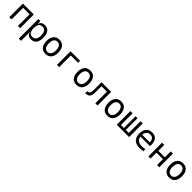

<svg xmlns="http://www.w3.org/2000/svg" viewBox="650 -2724 5146 5146"><g transform="rotate(45 3222.5 -151.0)"><path d="M415.5 0V-440.9H170.4V0H85.9V-517.6H500V0Z M671.9 224.6V-517.6H746.6L755.4 -416.5H760.7Q769 -469.7 808.8 -498.5Q848.6 -527.3 913.6 -527.3Q1015.6 -527.3 1068.4 -458Q1121.1 -388.7 1121.1 -253.9Q1121.1 -124 1068.8 -57.1Q1016.6 9.8 914.6 9.8Q848.6 9.8 810.1 -20.3Q771.5 -50.3 764.2 -103H756.3V224.6ZM756.3 -246.1Q756.3 -64 896 -64Q1037.1 -64 1037.1 -253.9Q1037.1 -453.6 896.5 -453.6Q756.3 -453.6 756.3 -271.5Z M1464.8 9.8Q1358.9 9.8 1300.5 -60.5Q1242.2 -130.9 1242.2 -258.8Q1242.2 -387.2 1300.5 -457.3Q1358.9 -527.3 1464.8 -527.3Q1570.8 -527.3 1629.2 -457.3Q1687.5 -387.2 1687.5 -258.8Q1687.5 -130.9 1629.2 -60.5Q1570.8 9.8 1464.8 9.8ZM1464.8 -66.9Q1529.8 -66.9 1564.9 -116.9Q1600.1 -167 1600.1 -258.8Q1600.1 -350.6 1564.9 -400.6Q1529.8 -450.7 1464.8 -450.7Q1399.9 -450.7 1364.7 -400.6Q1329.6 -350.6 1329.6 -258.8Q1329.6 -167 1364.7 -116.9Q1399.9 -66.9 1464.8 -66.9Z M1893.1 0V-517.6H2253.4V-440.9H1977.5V0Z M2636.7 9.8Q2530.8 9.8 2472.4 -60.5Q2414.1 -130.9 2414.1 -258.8Q2414.1 -387.2 2472.4 -457.3Q2530.8 -527.3 2636.7 -527.3Q2742.7 -527.3 2801 -457.3Q2859.4 -387.2 2859.4 -258.8Q2859.4 -130.9 2801 -60.5Q2742.7 9.8 2636.7 9.8ZM2636.7 -66.9Q2701.7 -66.9 2736.8 -116.9Q2772 -167 2772 -258.8Q2772 -350.6 2736.8 -400.6Q2701.7 -450.7 2636.7 -450.7Q2571.8 -450.7 2536.6 -400.6Q2501.5 -350.6 2501.5 -258.8Q2501.5 -167 2536.6 -116.9Q2571.8 -66.9 2636.7 -66.9Z M2964.4 0V-76.7Q3021.5 -76.7 3043.9 -109.4Q3066.4 -142.1 3066.4 -225.1V-517.6H3432.6V0H3348.1V-440.9H3142.1V-228.5Q3142.1 -143.1 3125.2 -93Q3108.4 -43 3069.6 -21.5Q3030.8 0 2964.4 0Z M3808.6 9.8Q3702.6 9.8 3644.3 -60.5Q3585.9 -130.9 3585.9 -258.8Q3585.9 -387.2 3644.3 -457.3Q3702.6 -527.3 3808.6 -527.3Q3914.6 -527.3 3972.9 -457.3Q4031.2 -387.2 4031.2 -258.8Q4031.2 -130.9 3972.9 -60.5Q3914.6 9.8 3808.6 9.8ZM3808.6 -66.9Q3873.5 -66.9 3908.7 -116.9Q3943.8 -167 3943.8 -258.8Q3943.8 -350.6 3908.7 -400.6Q3873.5 -450.7 3808.6 -450.7Q3743.7 -450.7 3708.5 -400.6Q3673.3 -350.6 3673.3 -258.8Q3673.3 -167 3708.5 -116.9Q3743.7 -66.9 3808.6 -66.9Z M4160.2 0V-517.6H4244.6V-73.2H4356.9V-517.6H4431.2V-73.2H4544.4V-517.6H4628.9V0Z M5025.4 9.8Q4895 9.8 4824 -60.5Q4752.9 -130.9 4752.9 -261.7Q4752.9 -387.7 4813 -457.5Q4873 -527.3 4982.4 -527.3Q5085.4 -527.3 5141.8 -464.4Q5198.2 -401.4 5198.2 -283.2Q5198.2 -250.5 5195.3 -224.6H4835Q4845.7 -147.5 4897.9 -106.7Q4950.2 -65.9 5037.1 -65.9Q5097.7 -65.9 5162.1 -79.6L5172.9 -3.9Q5132.8 3.9 5095.2 6.8Q5057.6 9.8 5025.4 9.8ZM4833.5 -292H5120.1Q5120.1 -368.7 5084 -410.2Q5047.9 -451.7 4983.4 -451.7Q4917.5 -451.7 4878.4 -410.2Q4839.4 -368.7 4833.5 -292Z M5689 0V-223.1H5443.8V0H5359.4V-517.6H5443.8V-294.4H5689V-517.6H5773.4V0Z M6152.3 9.8Q6046.4 9.8 5988 -60.5Q5929.7 -130.9 5929.7 -258.8Q5929.7 -387.2 5988 -457.3Q6046.4 -527.3 6152.3 -527.3Q6258.3 -527.3 6316.7 -457.3Q6375 -387.2 6375 -258.8Q6375 -130.9 6316.7 -60.5Q6258.3 9.8 6152.3 9.8ZM6152.3 -66.9Q6217.3 -66.9 6252.4 -116.9Q6287.6 -167 6287.6 -258.8Q6287.6 -350.6 6252.4 -400.6Q6217.3 -450.7 6152.3 -450.7Q6087.4 -450.7 6052.2 -400.6Q6017.1 -350.6 6017.1 -258.8Q6017.1 -167 6052.2 -116.9Q6087.4 -66.9 6152.3 -66.9Z"/></g></svg>

Font: Cascadia Mono NF SemiLight
Style: Regular
Weight: 350
Monospace: yes
Designer: Aaron Bell
Foundry: Saja Typeworks
Version: Version 2404.023; ttfautohint (v1.8.4)